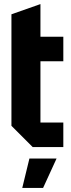

<svg xmlns="http://www.w3.org/2000/svg" viewBox="-20 -720 350 940"><path d="M36 -650 178 -700V-540H290V-420H178V-120H290V0H140L36 -104ZM89 200 124 56H257L191 200Z"/></svg>

Font: Tektur Condensed SemiBold
Style: Regular
Weight: 600
Width: 3
Designer: Adam Jagosz
Foundry: Adam Jagosz
Version: Version 1.005;gftools[0.9.30]